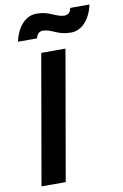

<svg xmlns="http://www.w3.org/2000/svg" viewBox="-99 -966 657 1022"><g transform="rotate(-10 230.0 -455.0)"><path d="M40 0H171L293 -700H162ZM50 -780H153C158 -798 167 -815 191 -815C213 -815 232 -806 252 -798C276 -787 301 -779 338 -779C397 -779 442 -831 460 -909H356C352 -891 343 -874 319 -874C296 -874 278 -883 258 -891C233 -902 209 -910 172 -910C113 -910 68 -858 50 -780Z"/></g></svg>

Font: Fixel Display 20240404 SemiBold
Style: Italic
Weight: 600
Italic angle: -10°
Designer: AlfaBravo + MacPaw
Foundry: Kyrylo Tkachov, Marchela Mozhyna, Serhii Makarenko, Maria Weinstein, Zakhar Kryvoshyya
Version: Version 1.211;Glyphs 3.2 (3225)